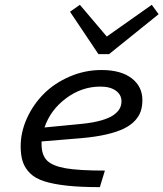

<svg xmlns="http://www.w3.org/2000/svg" viewBox="-20 -771 679 798"><path d="M271 -722.2 312 -751 423.8 -619.1 610.8 -751 639.2 -711.9 433.1 -545.9H389.2ZM416 -62 395 6.8Q314.9 6.8 258.8 0.7Q202.6 -5.4 164.8 -17.3Q127 -29.3 105.5 -50.3Q84 -71.3 75 -97.9Q65.9 -124.5 65.9 -163.1Q65.9 -221.7 91.8 -279.1Q117.7 -336.4 161.9 -380.9Q206.1 -425.3 269.3 -452.6Q332.5 -480 401.9 -480Q482.4 -480 527.1 -445.8Q571.8 -411.6 571.8 -355Q571.8 -329.1 564.9 -308.6Q558.1 -288.1 540.8 -269.3Q523.4 -250.5 495.1 -236.6Q466.8 -222.7 422.6 -212.4Q378.4 -202.1 318.8 -196.8L152.8 -183.1V-170.9Q152.8 -126.5 175.5 -103.8Q198.2 -81.1 253.4 -71.5Q308.6 -62 416 -62ZM397 -411.1Q319.8 -411.1 254.6 -362.5Q189.5 -314 165 -241.2L316.9 -255.9Q366.2 -260.7 400.4 -270.5Q434.6 -280.3 452.4 -293.2Q470.2 -306.2 477.5 -319.8Q484.9 -333.5 484.9 -350.1Q484.9 -377 461.7 -394Q438.5 -411.1 397 -411.1Z"/></svg>

Font: IntelOne Mono
Style: Italic
Weight: 400
Italic angle: -16°
Designer: Fred Shallcrass
Foundry: Frere-Jones Type LLC
Version: Version 1.200;hotconv 1.1.0;makeotfexe 2.6.0;FJTRelease1.2